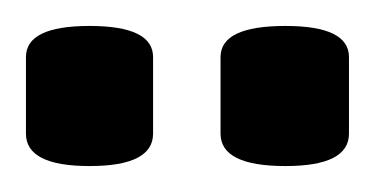

<svg xmlns="http://www.w3.org/2000/svg" viewBox="-20 -720 289 148"><path d="M200 -592Q150 -592 150 -617V-676Q150 -700 200 -700Q249 -700 249 -676V-617Q249 -592 200 -592ZM49 -592Q0 -592 0 -617V-676Q0 -700 49 -700Q98 -700 98 -676V-617Q98 -592 49 -592Z"/></svg>

Font: Asap Condensed Medium
Style: Regular
Weight: 500
Width: 3
Designer: Pablo Cosgaya
Foundry: Omnibus-Type
Version: Version 3.001; ttfautohint (v1.8.4.7-5d5b)